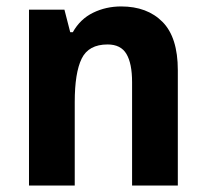

<svg xmlns="http://www.w3.org/2000/svg" viewBox="-20 -576 640 596"><path d="M356 -556Q437 -556 484.5 -508Q532 -460 532 -358V0H390V-321Q390 -379 372.5 -408.5Q355 -438 314 -438Q255 -438 233.5 -394Q212 -350 212 -259V0H70V-546H180L198 -476H206Q229 -517 269 -536.5Q309 -556 356 -556Z"/></svg>

Font: Noto Sans Ethiopic SemiCondensed
Style: Bold
Weight: 700
Width: 4
Designer: Monotype Design Team
Foundry: Monotype Imaging Inc.
Version: Version 2.102; ttfautohint (v1.8.4.7-5d5b)